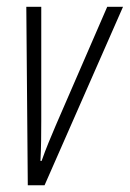

<svg xmlns="http://www.w3.org/2000/svg" viewBox="-20 -550 385 570"><path d="M62.5 0 58.1 -529.8H102.5V-192.4Q102.5 -166.5 102.1 -133.5Q101.6 -100.6 100.1 -72.3H103.5Q113.3 -100.1 124 -126.2Q134.8 -152.3 146 -178.7L298.3 -529.8H345.2L112.3 0Z"/></svg>

Font: Open Sans Condensed Light
Style: Italic
Weight: 300
Width: 3
Italic angle: -12°
Designer: Monotype Design Team
Foundry: Monotype Imaging Inc.
Version: Version 3.000; ttfautohint (v1.8.4)